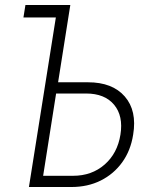

<svg xmlns="http://www.w3.org/2000/svg" viewBox="-20 -750 640 770"><path d="M96 0 204 -680H74L82 -730H262L213 -420H333Q431 -420 480.5 -363Q530 -306 514 -210Q504 -146 470 -99Q436 -52 384 -26Q332 0 266 0ZM153 -45H273Q348 -45 399.5 -90Q451 -135 463 -210Q475 -285 437.5 -330Q400 -375 325 -375H205Z"/></svg>

Font: JetBrains Mono Thin
Style: Italic
Weight: 100
Italic angle: -9°
Monospace: yes
Designer: Philipp Nurullin, Konstantin Bulenkov
Foundry: JetBrains
Version: Version 2.305; ttfautohint (v1.8.4.7-5d5b)